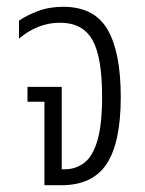

<svg xmlns="http://www.w3.org/2000/svg" viewBox="-20 -546 426 566"><path d="M111 0V-246H61V-290H162V-47H171Q204 -47 229 -66.5Q254 -86 267.5 -133Q281 -180 281 -261Q281 -379 252 -429Q223 -479 157 -479Q91 -479 36 -432V-485Q57 -500 91 -513Q125 -526 166 -526Q258 -526 297 -459Q336 -392 336 -260Q336 -126 294.5 -63Q253 0 161 0Z"/></svg>

Font: Noto Sans Thai UI ExtCond Light
Style: Regular
Weight: 300
Width: 2
Designer: Monotype Design Team
Foundry: Monotype Imaging Inc.
Version: Version 2.000; ttfautohint (v1.8.4.7-5d5b)